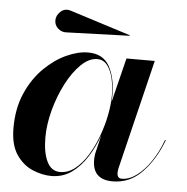

<svg xmlns="http://www.w3.org/2000/svg" viewBox="-48 -672 712 730"><g transform="rotate(5 308.0 -307.5)"><path d="M185 -539Q166.2 -537.5 152.1 -549.9Q138 -562.2 138 -581Q138 -599.8 154.5 -615Q171 -630.2 195 -622L425 -549L424 -547ZM379 -314Q379 -303.5 378.2 -291.8L420 -460H528L426 -41Q425.2 -36.5 424.6 -31.6Q424 -26.8 424 -23Q424 -14.8 428.1 -8.9Q432.2 -3 442 -3Q470.5 -3 499 -24.3Q527.5 -45.6 552 -82.1Q576.5 -118.5 593 -164L596 -163Q567.5 -88 520.4 -39Q473.2 10 408 10Q331 10 331 -65Q331 -75 333 -89L350.1 -160.8Q334.4 -116.5 309.8 -77.5Q285.2 -38.5 251.4 -14.2Q217.5 10 174 10Q139.5 10 102.6 -5.4Q65.8 -20.9 40.4 -57.9Q15 -95 15 -160Q15 -235 40.6 -292.8Q66.1 -350.5 106.1 -390Q146.1 -429.5 190.6 -449.8Q235.1 -470 273 -470Q330 -470 354.5 -426.5Q379 -383 379 -314ZM377 -314Q377 -348.5 370.1 -379.1Q363.1 -409.8 348.3 -428.9Q333.5 -448 310 -448Q278.5 -448 248.1 -418.4Q217.6 -388.8 193 -341.2Q168.4 -293.8 153.7 -239Q139 -184.2 139 -134Q139 -77 155.6 -42.5Q172.2 -8 206 -8Q236.2 -8 262.5 -28.7Q288.8 -49.4 309.8 -83.4Q330.9 -117.4 345.9 -158.1Q361 -198.8 369 -239.6Q377 -280.4 377 -314Z"/></g></svg>

Font: Bodoni* 72 Medium
Style: Italic
Weight: 500
Italic angle: -13°
Version: Version 1.002; ttfautohint (v0.97) -l 8 -r 50 -G 200 -x 14 -